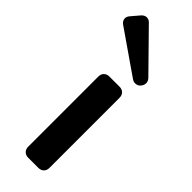

<svg xmlns="http://www.w3.org/2000/svg" viewBox="-279 -788 806 806"><g transform="rotate(45 124.5 -384.5)"><path d="M184 -544 -5 -675Q-19 -684 -21 -697Q-23 -710 -12 -722L17 -756Q28 -769 41 -769Q55 -769 65 -757L226 -593Q235 -583 235 -571.5Q235 -560 227 -550Q218 -538 202 -538Q193 -538 184 -544ZM73 -33V-449Q73 -464 82 -473Q91 -482 106 -482H166Q181 -482 190 -473Q199 -464 199 -449V-33Q199 -18 190 -9Q181 0 166 0H106Q91 0 82 -9Q73 -18 73 -33Z"/></g></svg>

Font: Higure Gothic Black
Style: Regular
Weight: 900
Designer: Yoshimichi Ohira
Foundry: Positype
Version: Version 1.000